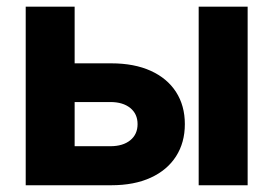

<svg xmlns="http://www.w3.org/2000/svg" viewBox="-20 -549 810 569"><path d="M150.4 -361.3H309.6Q377.9 -361.3 426.8 -339.1Q475.6 -316.9 501.7 -276.4Q527.8 -235.8 527.8 -181.2Q527.8 -126.5 501.7 -85.7Q475.6 -44.9 426.8 -22.5Q377.9 0 309.6 0H56.2V-529.3H201.2V-115.7H307.1Q344.2 -115.7 366 -133.3Q387.7 -150.9 387.7 -181.2Q387.7 -211.4 366 -229Q344.2 -246.6 307.1 -246.6H150.4ZM568.8 0V-529.3H713.9V0Z"/></svg>

Font: Inter 24pt
Style: Bold
Weight: 700
Designer: Rasmus Andersson
Foundry: rsms
Version: Version 4.001;git-66647c0bb